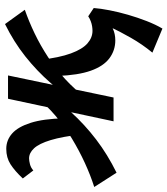

<svg xmlns="http://www.w3.org/2000/svg" viewBox="22 -502 668 766"><g transform="rotate(-90 356.0 -119.0)"><path d="M50 12 -7 -77Q40 -92 89 -114.5Q138 -137 186 -166Q234 -195 277 -231.5Q320 -268 354 -311L386 -289Q342 -225 292 -170Q242 -115 182.5 -69.5Q123 -24 50 12ZM203 -127Q194 -205 180 -251Q166 -297 147.5 -317Q129 -337 107 -337Q98 -337 84 -333.5Q70 -330 59 -320L27 -362Q57 -394 83.5 -411Q110 -428 145 -428Q180 -428 206.5 -404.5Q233 -381 249 -330.5Q265 -280 267 -198ZM255 0 345 -421H438L350 0ZM349 -110 317 -132Q360 -196 408 -251Q456 -306 514 -352Q572 -398 643 -433L700 -354Q654 -338 606 -315Q558 -292 511.5 -261.5Q465 -231 423.5 -193Q382 -155 349 -110ZM578 7Q538 7 506.5 -16.5Q475 -40 457 -90.5Q439 -141 436 -223L500 -294Q509 -216 526 -170Q543 -124 566 -104Q589 -84 616 -84Q624 -84 634 -85.5Q644 -87 654.5 -91Q665 -95 674 -101L707 -79Q686 -52 666 -32.5Q646 -13 625 -3Q604 7 578 7ZM625 195 529 155Q562 115 588 69.5Q614 24 633.5 -18Q653 -60 664 -91L707 -79Q705 -52 698 -16Q691 20 680 58Q669 96 655 132Q641 168 625 195Z"/></g></svg>

Font: Ysabeau Infant
Style: Bold Italic
Weight: 700
Italic angle: -12°
Designer: Christian Thalmann (Catharsis Fonts)
Version: Version 2.001;gftools[0.9.30]; featfreeze: ss01,ss02,lnum